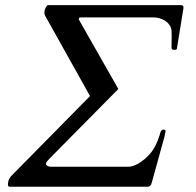

<svg xmlns="http://www.w3.org/2000/svg" viewBox="-20 -708 745 728"><path d="M16.1 0H539.1C554.2 0 555.2 -15.1 559.1 -28.8L603 -187.5L607.9 -210.4C608.4 -213.4 605 -216.3 602.1 -216.3C596.2 -216.3 592.8 -216.3 589.4 -209C575.7 -162.6 560.5 -126 514.6 -94.2C500 -84 482.9 -75.7 464.8 -75.7H173.8C165 -75.7 152.3 -79.6 154.3 -88.9C155.3 -93.8 165.5 -104 168 -106.9L428.7 -370.6L279.8 -632.3C278.8 -634.3 278.3 -635.3 278.8 -637.2C279.8 -642.1 285.6 -642.1 289.6 -642.1H561.5C591.3 -642.1 626 -625 630.4 -593.3C630.9 -585.9 631.3 -567.9 630.4 -528.3C630.9 -522 630.9 -519 641.6 -519C645 -519 648.4 -519.5 650.4 -522L674.8 -671.9C675.3 -673.8 676.3 -680.2 675.3 -683.1C673.8 -688.5 667 -688.5 667 -688.5H161.1C157.7 -688.5 150.4 -674.3 148.9 -667.5C147.5 -661.1 148.4 -653.8 151.4 -647.9L321.3 -343.8L23.9 -42C17.6 -36.1 13.2 -27.8 11.7 -21C10.3 -14.2 7.3 0 16.1 0Z"/></svg>

Font: Cardo
Style: Italic
Weight: 400
Designer: David J. Perry
Foundry: David J. Perry
Version: Version 0.99